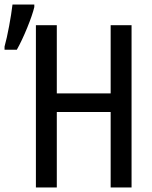

<svg xmlns="http://www.w3.org/2000/svg" viewBox="-48 -825 668 845"><path d="M-28 -620Q-18 -656 -8 -709.5Q2 -763 7 -805H103V-794Q95 -760 72 -703.5Q49 -647 26 -606H-28ZM110 -714H202V-414H439V-714H531V0H439V-332H202V0H110Z"/></svg>

Font: Noto Sans Mono UI
Style: Regular
Weight: 400
Monospace: yes
Designer: Monotype Design team
Foundry: Monotype Imaging Inc.
Version: Version 1.000